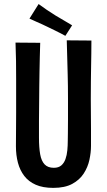

<svg xmlns="http://www.w3.org/2000/svg" viewBox="-20 -903 519 933"><path d="M239 10Q188.2 10 153.6 -5.3Q119 -20.6 97.9 -48.1Q76.8 -75.6 67.1 -112.3Q57.4 -149 57.4 -192.2Q57.4 -227 57.9 -269.7Q58.4 -312.5 58.4 -355.2Q58.4 -398 58.4 -432Q58.4 -477 58.4 -520Q58.4 -563 57.9 -606.5Q57.4 -650 55.4 -696L175.4 -695Q174.4 -662 173.4 -625.5Q172.4 -589 171.9 -553Q171.4 -517 170.9 -484.5Q170.4 -452 170.4 -426Q170.4 -397.1 169.9 -369.3Q169.4 -341.4 169.4 -316Q169.4 -290.6 169.4 -269.8Q169.4 -249 169.4 -234Q169.4 -186 175.2 -153.4Q181 -120.8 196.8 -104.2Q212.6 -87.6 241.5 -87.6Q264.4 -87.6 277.8 -99.1Q291.2 -110.6 298.1 -129.8Q305 -149 307.2 -172.8Q309.4 -196.6 309.4 -221.2Q309.4 -231 309.9 -255.6Q310.4 -280.2 310.4 -321.6Q310.4 -363 310.4 -424Q310.4 -488 308.9 -540.5Q307.4 -593 306.4 -634.5Q305.4 -676 304.4 -707L424.2 -706Q424.2 -673 423.7 -642.5Q423.2 -612 422.7 -580Q422.2 -548 421.7 -510Q421.2 -472 421.2 -422Q422.2 -337 422.2 -277Q422.2 -217 422.2 -194.2Q422.2 -162 414.5 -126.3Q406.8 -90.6 386.7 -59.6Q366.6 -28.6 330.8 -9.3Q295 10 239 10ZM297.6 -728.8Q284.8 -736.2 271.1 -742.9Q257.4 -749.6 243.6 -756.7Q229.8 -763.8 215.2 -770.4Q200.6 -778 185.5 -784.6Q170.4 -791.2 154.7 -798.3Q139 -805.4 123.2 -812.6L167.6 -883.4Q187 -869 208.2 -854.6Q229.4 -840.2 250.2 -827.4Q271.4 -815.2 291.7 -803Q312 -790.8 330.4 -780Z"/></svg>

Font: Truculenta
Style: Regular
Weight: 400
Designer: Ivan Castro, Eva Sanz & Omnibus-Type Team
Foundry: Omnibus-Type
Version: Version 1.002